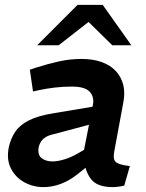

<svg xmlns="http://www.w3.org/2000/svg" viewBox="-20 -757 595 785"><path d="M488 2Q475 5 462.5 6.5Q450 8 441 8Q377 8 352 -25Q327 -58 325 -103L320 -126L360 -329Q366 -361 346.5 -382Q327 -403 274 -403Q237 -403 204 -399Q171 -395 142 -389L115 -383L102 -472L129 -481Q173 -495 219 -505.5Q265 -516 314 -516Q361 -516 396.5 -503Q432 -490 454 -466Q476 -442 484 -409.5Q492 -377 484 -337L447 -137Q441 -104 454.5 -93.5Q468 -83 511 -78ZM158 8Q115 8 79 -12Q43 -32 24.5 -68.5Q6 -105 16 -155Q24 -191 42.5 -218.5Q61 -246 98.5 -265Q136 -284 199 -294L378 -324L363 -252L194 -207Q177 -203 165.5 -195.5Q154 -188 147.5 -178Q141 -168 138 -155Q133 -124 150 -110.5Q167 -97 195 -97Q215 -97 242 -105Q269 -113 297 -129L344 -156L355 -91L296 -44Q263 -18 228 -5Q193 8 158 8ZM439 -572 328 -681 297 -737H400L517 -572ZM132 -572 297 -737H400L357 -679L220 -572Z"/></svg>

Font: REM Medium
Style: Italic
Weight: 500
Italic angle: -11°
Designer: Octavio Pardo
Foundry: Ashler Design
Version: Version 1.005;gftools[0.9.28]